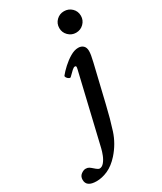

<svg xmlns="http://www.w3.org/2000/svg" viewBox="-389 -707 888 1055"><g transform="rotate(-30 54.5 -179.5)"><path d="M207 -493Q179 -493 159 -513Q139 -533 139 -561Q139 -590 159 -609.5Q179 -629 207 -629Q236 -629 256 -609.5Q276 -590 276 -561Q276 -533 256 -513Q236 -493 207 -493ZM-103 270Q-167 270 -167 225Q-167 203 -151.5 191.5Q-136 180 -123 180Q-110 180 -102 185Q-94 190 -84 199Q-63 218 -55 218Q-39 218 -26 202.5Q-13 187 -4.5 165.5Q4 144 8 127L113 -316Q114 -321 114.5 -324Q115 -327 115 -329Q115 -336 107 -336Q100 -336 89 -326Q78 -316 59 -297Q55 -293 47 -297.5Q39 -302 34.5 -309.5Q30 -317 33 -321Q48 -340 72 -362Q96 -384 123 -400Q150 -416 174 -416Q194 -416 206 -404.5Q218 -393 218 -371Q218 -360 215.5 -344.5Q213 -329 207 -304L151 -70Q132 11 110.5 77.5Q89 144 41 198Q6 237 -31 253.5Q-68 270 -103 270Z"/></g></svg>

Font: Junicode
Style: Bold Italic
Weight: 700
Italic angle: -11°
Designer: Peter S. Baker
Version: Version 2.100; ttfautohint (v1.8.4)